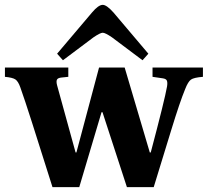

<svg xmlns="http://www.w3.org/2000/svg" viewBox="-30 -767 852 787"><path d="M-9.8 -452.1V-490.2H250V-452.1L222.2 -449.2Q207.5 -447.8 203.6 -440.7Q199.7 -433.6 204.1 -417L279.8 -142.1H283.2L376 -490.2H481L584 -142.1H587.9Q645.5 -359.4 654.8 -413.1Q657.2 -428.7 654.1 -436.3Q650.9 -443.8 638.2 -445.8L595.2 -452.1V-490.2H801.8V-452.1Q764.6 -449.2 752.7 -440.7Q740.7 -432.1 729 -401.9Q707.5 -350.1 671.9 -233.9L600.1 0H490.2L390.1 -307.1H386.2L294.9 0H185.1L101.1 -265.1Q70.8 -359.9 53.2 -409.2Q44.4 -434.1 32.7 -441.7Q21 -449.2 -9.8 -452.1ZM204.1 -546.9 347.2 -715.8Q373.5 -747.1 391.1 -747.1Q407.2 -747.1 435.1 -715.8L578.1 -546.9L554.2 -520L429.2 -613.8Q401.4 -632.8 391.1 -632.8Q380.9 -632.8 353 -613.8L228 -520Z"/></svg>

Font: Linguistics Pro
Style: Bold
Weight: 700
Designer: Stefan Peev, Context Ltd
Foundry: Stefan Peev, Context Ltd
Version: Version 001.000